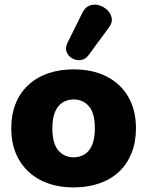

<svg xmlns="http://www.w3.org/2000/svg" viewBox="-20 -805 642 836"><path d="M301 11Q219 11 158 -20Q97 -51 63 -109Q29 -167 29 -246Q29 -306 48 -353.5Q67 -401 103 -434.5Q139 -468 189 -485.5Q239 -503 301 -503Q383 -503 444 -472Q505 -441 538.5 -383.5Q572 -326 572 -246Q572 -187 553 -139Q534 -91 498.5 -57.5Q463 -24 412.5 -6.5Q362 11 301 11ZM301 -120Q328 -120 349 -133.5Q370 -147 381.5 -174.5Q393 -202 393 -246Q393 -313 367 -342.5Q341 -372 301 -372Q274 -372 253 -359Q232 -346 220 -318.5Q208 -291 208 -246Q208 -180 234 -150Q260 -120 301 -120ZM365 -564Q351 -546 331.5 -543.5Q312 -541 295 -550.5Q278 -560 270.5 -577.5Q263 -595 273 -617L339 -750Q351 -774 371 -781Q391 -788 411.5 -782Q432 -776 447.5 -761Q463 -746 466.5 -726Q470 -706 454 -685Z"/></svg>

Font: Nunito ExtraLight Black
Style: Regular
Weight: 900
Version: Version 3.602